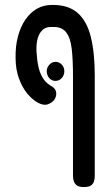

<svg xmlns="http://www.w3.org/2000/svg" viewBox="-20 -606 447 776"><path d="M318 150Q300 150 291 143.5Q282 137 278.5 127Q275 117 275 105V-298Q275 -364 270 -408Q265 -452 248 -474.5Q231 -497 198 -497H185Q163 -497 149 -482Q135 -467 130 -441Q125 -415 129 -381Q131 -352 137.5 -327.5Q144 -303 157 -285Q170 -267 191 -256Q205 -247 207 -232.5Q209 -218 200.5 -204.5Q192 -191 172 -184Q156 -179 134 -190.5Q112 -202 91 -227Q70 -252 56.5 -289Q43 -326 43 -372Q42 -419 52.5 -458.5Q63 -498 82.5 -526.5Q102 -555 129 -570.5Q156 -586 189 -586H195Q257 -586 294 -553.5Q331 -521 347 -457Q363 -393 363 -301V106Q363 118 359.5 128Q356 138 347 144Q338 150 318 150ZM204 -279Q189 -279 179 -290.5Q169 -302 169 -319Q169 -333 179.5 -344.5Q190 -356 204 -356Q219 -356 229.5 -345Q240 -334 240 -318Q240 -302 229.5 -290.5Q219 -279 204 -279Z"/></svg>

Font: Fredoka Condensed
Style: Regular
Weight: 400
Width: 3
Designer: Ben Nathan
Foundry: Milena B. Brandão, Ben Nathan
Version: Version 2.001